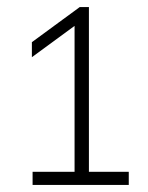

<svg xmlns="http://www.w3.org/2000/svg" viewBox="-20 -830 419 542"><path d="M190.5 -318.5V-776L205 -767.5L70 -668.5V-711L205 -810H231V-318.5ZM72 -308V-345H343.5V-308Z"/></svg>

Font: Encode Sans SC ExtraLight
Style: Regular
Weight: 250
Designer: Multiple Designers
Foundry: Impallari Type
Version: Version 3.002